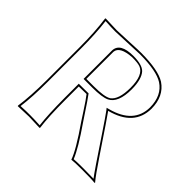

<svg xmlns="http://www.w3.org/2000/svg" viewBox="-159 -827 1006 1006"><g transform="rotate(45 343.5 -324.5)"><path d="M245.1 -295.9V-200.2Q245.1 -71.3 254.9 0L252.9 2.9Q251.5 2.9 172.9 0Q172.9 0 91.8 2.9L90.8 0Q102.5 -81.5 103 -200.2V-444.8Q103 -559.6 90.8 -645L92.8 -647.9Q94.2 -647.9 176.8 -645Q192.4 -645 272 -648.9Q340.8 -652.3 353 -651.9Q479.5 -651.4 532.2 -618.2Q596.7 -574.7 597.2 -482.9Q595.7 -354 444.3 -314.5Q461.9 -291 580.1 -114.3Q637.2 -28.8 662.1 0L660.2 2.9Q639.6 0 566.9 0Q508.3 0 488.8 2.9Q471.2 -49.8 383.8 -175.8Q373.5 -190.4 353 -223.1Q318.8 -275.9 301.8 -296.9Q278.3 -295.9 245.1 -295.9ZM334 -602.1Q249 -596.2 245.1 -553.2V-352.1H298.8Q379.9 -352.1 405.3 -369.1Q441.4 -395 441.9 -481.9Q441.9 -578.1 394 -595.7Q375 -602.1 334 -602.1ZM234.9 -306.2H245.1Q279.3 -306.2 301.3 -306.6L306.2 -307.1L309.6 -303.2Q321.8 -288.1 378.4 -202.1Q386.2 -189.9 392.1 -181.6Q473.1 -64.9 495.6 -7.8Q518.1 -9.8 566.9 -9.8Q617.2 -9.8 641.6 -8.8Q619.1 -37.1 502.4 -212.9Q459.5 -277.3 436.5 -308.6L427.2 -320.3L441.9 -324.2Q585.9 -362.8 586.9 -482.9Q585.9 -570.3 526.4 -609.4Q475.6 -641.6 353 -642.1Q341.8 -642.1 273.9 -638.7Q193.4 -634.8 176.8 -634.8Q147.9 -634.8 102.1 -637.7Q112.8 -553.2 112.8 -444.8V-200.2Q112.8 -87.4 102.1 -7.8Q145 -10.3 172.9 -9.8Q201.2 -9.8 244.1 -7.3Q235.4 -78.6 234.9 -200.2ZM334 -611.8Q399.4 -611.8 423.3 -587.4Q451.7 -556.6 452.1 -481.9Q452.1 -381.3 400.9 -356Q371.1 -341.8 298.8 -341.8H234.9V-553.2Q237.3 -611.3 334 -611.8Z"/></g></svg>

Font: Linux Biolinum Outline O
Style: Bold
Weight: 700
Designer: Philipp H. Poll
Foundry: Philipp H. Poll
Version: Version 0.9.2